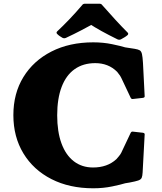

<svg xmlns="http://www.w3.org/2000/svg" viewBox="-20 -998 874 1034"><path d="M482 16Q354 16 257 -33.5Q160 -83 106 -172Q52 -261 52 -378Q52 -495 106 -583Q160 -671 257 -720.5Q354 -770 482 -770Q536 -770 584 -760Q632 -750 654 -743L706 -735Q724 -732 732.5 -727Q741 -722 744.5 -707Q748 -692 750 -659L759 -482Q761 -473 750 -471L697 -465Q687 -463 683 -473L641 -562Q632 -582 626.5 -590.5Q621 -599 611 -611Q587 -635 557.5 -646.5Q528 -658 493 -658Q428 -658 382 -625.5Q336 -593 312 -530Q288 -467 288 -377Q288 -289 311 -226Q334 -163 377.5 -129.5Q421 -96 481 -96Q519 -96 550.5 -107Q582 -118 607 -141Q622 -158 627.5 -166Q633 -174 639 -188L683 -281Q687 -291 697 -289L750 -283Q761 -281 759 -272L748 -68Q747 -50 743 -40.5Q739 -31 724.5 -26Q710 -21 678 -15L654 -11Q632 -4 584 6Q536 16 482 16ZM288 -815Q281 -822 288 -829Q319 -858 353.5 -894Q388 -930 422 -970Q427 -978 438 -978H515Q526 -978 531 -970Q566 -930 601.5 -891.5Q637 -853 667 -823Q674 -816 667 -809Q659 -802 649.5 -796.5Q640 -791 631 -786Q622 -782 613 -786Q564 -810 527 -830.5Q490 -851 458 -872H487Q456 -855 418 -835Q380 -815 335 -794Q326 -790 317 -794Q310 -798 302.5 -803Q295 -808 288 -815Z"/></svg>

Font: Hahmlet Black
Style: Regular
Weight: 900
Version: Version 1.002